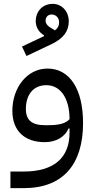

<svg xmlns="http://www.w3.org/2000/svg" viewBox="-20 -734 495 994"><path d="M117 -444 248 -506C308 -535 336 -572 336 -624C336 -675 300 -714 253 -714C201 -714 165 -676 165 -624C165 -594 181 -567 208 -551V-547L94 -493ZM216 -627C216 -646 229 -659 247 -659C269 -659 286 -642 286 -619C286 -601 280 -589 265 -577L251 -585C227 -598 216 -611 216 -627ZM34 240H103C308 240 410 115 410 -97C410 -274 340 -379 226 -379C120 -379 44 -280 44 -160C44 -58 106 2 212 2C270 2 316 -25 335 -69H340V-47C340 79 264 154 103 154H34ZM232 -86H212C145 -86 114 -112 114 -170C114 -243 152 -293 220 -293C294 -293 340 -224 340 -117C321 -96 289 -86 232 -86Z"/></svg>

Font: IBM Plex Arabic
Style: Regular
Weight: 400
Designer: Mike Abbink, Paul van der Laan, Pieter van Rosmalen, Wael Morcos, Khajak Apelian
Foundry: Bold Monday
Version: Version 1.0